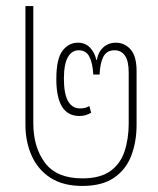

<svg xmlns="http://www.w3.org/2000/svg" viewBox="-20 -604 521 634"><path d="M252 10Q188 10 146.5 -17Q105 -44 84.5 -90Q64 -136 64 -192V-584H90V-197Q90 -118 128.5 -66.5Q167 -15 252 -15Q310 -15 343.5 -38.5Q377 -62 391 -103.5Q405 -145 405 -197V-364Q405 -403 392.5 -420.5Q380 -438 358 -438Q332 -438 321 -416Q310 -394 309 -358H288Q286 -396 275 -417Q264 -438 240 -438Q217 -438 204 -415Q191 -392 191 -344Q191 -246 245 -246Q263 -246 275 -254L281 -232Q264 -221 242 -221Q166 -221 166 -343Q166 -410 186.5 -436.5Q207 -463 237 -463Q262 -463 277.5 -446.5Q293 -430 298 -406H300Q304 -432 321 -447.5Q338 -463 363 -463Q391 -463 411 -441Q431 -419 431 -369V-192Q431 -136 413.5 -90Q396 -44 356.5 -17Q317 10 252 10Z"/></svg>

Font: Noto Sans Thai UI Cond Thin
Style: Regular
Weight: 100
Width: 3
Designer: Monotype Design Team
Foundry: Monotype Imaging Inc.
Version: Version 2.000